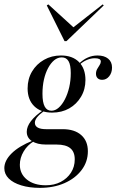

<svg xmlns="http://www.w3.org/2000/svg" viewBox="-50 -685 543 897"><path d="M136.3 192.7Q87.1 192.7 49.2 181Q11.3 169.4 -9.3 148.8Q-29.8 128.2 -29.8 100.8Q-29.8 65.3 4.4 31.5Q38.7 -2.4 103.2 -28.2L108.1 -25Q78.2 -7.3 60.5 22.6Q42.7 52.4 42.7 84.7Q42.7 127.4 75.8 154Q108.9 180.6 163.7 180.6Q203.2 180.6 233.5 164.9Q263.7 149.2 281.5 121.8Q299.2 94.4 299.2 59.7Q299.2 24.2 278.2 7.3Q257.3 -9.7 214.5 -9.7H164.5Q124.2 -9.7 99.6 -25.4Q75 -41.1 75 -69.4Q75 -93.5 94.4 -119Q113.7 -144.4 152.4 -171L157.3 -167.7Q132.3 -149.2 122.6 -136.3Q112.9 -123.4 112.9 -111.3Q112.9 -96.8 126.2 -89.1Q139.5 -81.5 165.3 -81.5H242.7Q298.4 -81.5 329.4 -54Q360.5 -26.6 360.5 21.8Q360.5 71 331 109.7Q301.6 148.4 251.2 170.6Q200.8 192.7 136.3 192.7ZM193.5 -158.9Q140.3 -158.9 109.7 -189.1Q79 -219.4 79 -271.8Q79 -316.1 99.6 -350.8Q120.2 -385.5 155.6 -405.6Q191.1 -425.8 234.7 -425.8Q288.7 -425.8 319 -395.2Q349.2 -364.5 349.2 -311.3Q349.2 -267.7 328.6 -233.1Q308.1 -198.4 273.4 -178.6Q238.7 -158.9 193.5 -158.9ZM190.3 -167.7Q208.1 -167.7 224.2 -181.9Q240.3 -196 253.2 -221Q266.1 -246 273.4 -277.4Q280.6 -308.9 280.6 -343.5Q280.6 -381.5 270.2 -399.2Q259.7 -416.9 238.7 -416.9Q219.4 -416.9 203.2 -403.6Q187.1 -390.3 174.6 -366.9Q162.1 -343.5 155.2 -312.9Q148.4 -282.3 148.4 -246.8Q148.4 -206.5 158.9 -187.1Q169.4 -167.7 190.3 -167.7ZM427.4 -312.1Q413.7 -312.1 406 -319.8Q398.4 -327.4 398.4 -340.3Q398.4 -352.4 404 -362.5Q409.7 -372.6 415.3 -381Q421 -389.5 421 -397.6Q421 -405.6 413.7 -409.3Q406.5 -412.9 392.7 -412.9Q375 -412.9 356.5 -405.2Q337.9 -397.6 321 -382.3L318.5 -387.1Q337.9 -406.5 359.7 -416.1Q381.5 -425.8 405.6 -425.8Q437.1 -425.8 455.2 -410.9Q473.4 -396 473.4 -369.4Q473.4 -345.2 460.1 -328.6Q446.8 -312.1 427.4 -312.1ZM429.8 -664.5 434.7 -659.7 260.5 -492.7H251.6L168.5 -659.7L175.8 -664.5L304.8 -546.8L282.3 -549.2Z"/></svg>

Font: Playfair 144pt
Style: Italic
Weight: 400
Italic angle: -15.6°
Designer: Claus Eggers Sørensen
Foundry: Claus Eggers Sørensen
Version: Version 2.001;gftools[0.9.30]